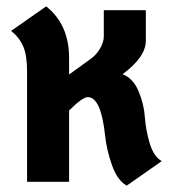

<svg xmlns="http://www.w3.org/2000/svg" viewBox="-20 -571 543 603"><path d="M197 0H65V-346Q65 -397 53 -425Q41 -453 15 -474L125 -551Q197 -494 197 -389V-337L266 -387Q283 -399 294.5 -419Q306 -439 306 -457V-539H438V-443Q438 -392 365 -338Q398 -325 415 -285Q432 -245 435 -203Q438 -161 450.5 -120Q463 -79 488 -65L378 12Q349 -4 332 -51.5Q315 -99 310 -146Q297 -266 256 -266Q239 -266 197 -224Z"/></svg>

Font: Germania One
Style: Regular
Weight: 400
Designer: John Vargas Beltran
Foundry: John Vargas Beltran
Version: Version 1.001